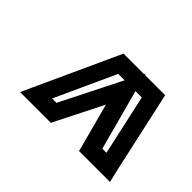

<svg xmlns="http://www.w3.org/2000/svg" viewBox="-71 -834 530 530"><g transform="rotate(45 194.5 -568.5)"><path d="M219 -655 216 -649 130 -478H113L194 -655H219ZM248 -705 247 -709 245 -705H183H165L157 -688L53 -461L38 -428H73H141H158L166 -444L230 -571L264 -444L268 -428H286H354H389L381 -461L331 -688L327 -705H310H248ZM286 -655 325 -478H309L263 -649L261 -655H286Z"/></g></svg>

Font: Gamestation Text Outline
Style: Italic
Weight: 400
Designer: Jonas Hecksher
Foundry: Jonas Hecksher, Playtypeª, e-types AS
Version: Version 1.003